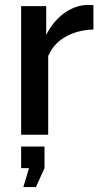

<svg xmlns="http://www.w3.org/2000/svg" viewBox="-20 -548 414 781"><path d="M360 -428Q295 -426 246 -398Q197 -370 176 -320V0H66V-523H168V-406Q195 -460 238.5 -492.5Q282 -525 332 -528Q353 -528 360 -527ZM75 213 98 136H66V48H161V136L126 213Z"/></svg>

Font: Raleway-v4020 SemiBold
Style: Regular
Weight: 600
Designer: Matt McInerney, Pablo Impallari, Rodrigo Fuenzalida
Foundry: Matt McInerney, Pablo Impallari, Rodrigo Fuenzalida
Version: Version 4.020;PS 004.020;hotconv 1.0.88;makeotf.lib2.5.64775